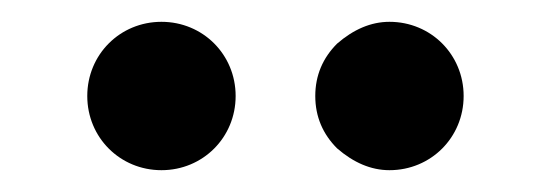

<svg xmlns="http://www.w3.org/2000/svg" viewBox="-20 -767 505 176"><path d="M128 -747C90 -747 60 -717 60 -679C60 -641 90 -611 128 -611C166 -611 196 -641 196 -679C196 -717 166 -747 128 -747ZM337 -747C320 -747 304 -740 289 -727C276 -714 269 -698 269 -679C269 -660 276 -644 289 -631C304 -618 320 -611 337 -611C375 -611 405 -641 405 -679C405 -717 375 -747 337 -747Z"/></svg>

Font: Mesarto
Style: Regular
Weight: 700
Designer: Mohamed Gaber
Foundry: Kief Type Foundry
Version: Version 2.020